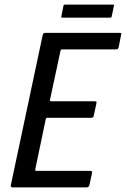

<svg xmlns="http://www.w3.org/2000/svg" viewBox="-20 -816 548 836"><path d="M35 0Q31 0 28.5 -2.5Q26 -5 27 -9L166 -664Q168 -673 178 -673H499Q507 -673 508 -671.5Q509 -670 507 -663L497 -612Q495 -604 492.5 -602.5Q490 -601 484 -601H252Q246 -601 245 -599.5Q244 -598 243 -593L198 -383Q197 -378 198.5 -376.5Q200 -375 204 -375H390Q399 -375 400 -373Q401 -371 399 -362L389 -316Q388 -308 385.5 -305.5Q383 -303 375 -303H188Q184 -303 182 -302Q180 -301 179 -296L134 -81Q133 -76 133.5 -74Q134 -72 140 -72H370Q379 -72 380 -70Q381 -68 380 -59L370 -13Q367 -4 364.5 -2Q362 0 354 0ZM466 -743Q465 -741 464 -740Q463 -739 457 -739H253Q248 -739 247 -740.5Q246 -742 247 -745L256 -789Q257 -794 258.5 -795Q260 -796 265 -796H470Q475 -796 476 -795Q477 -794 476 -790Z"/></svg>

Font: Glory Medium
Style: Italic
Weight: 500
Italic angle: -12°
Version: Version 1.011